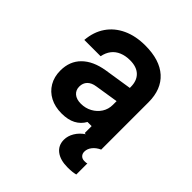

<svg xmlns="http://www.w3.org/2000/svg" viewBox="-225 -780 1150 1150"><g transform="rotate(45 350.0 -205.0)"><path d="M469 -384V-272L311 -247Q276 -242 257.5 -223Q239 -204 239 -174Q239 -144 260 -126Q281 -108 318 -108Q357 -108 389 -125.5Q421 -143 440 -172.5Q459 -202 459 -239V-390Q459 -443 429 -472Q399 -501 343 -501Q305 -501 275 -488.5Q245 -476 226.5 -452Q208 -428 201 -393H63Q69 -466 105 -518.5Q141 -571 202.5 -599.5Q264 -628 345 -628Q468 -628 533.5 -569Q599 -510 599 -401V0H459V-59H424Q404 -23 368 -4Q332 15 278 15Q222 15 180 -7Q138 -29 114.5 -69Q91 -109 91 -162Q91 -241 141 -290.5Q191 -340 283 -355ZM532 218Q470 218 434.5 191Q399 164 399 116Q399 84 417.5 53Q436 22 469 0L532 -3L599 0Q570 13 553 34.5Q536 56 536 80Q536 98 547 109Q558 120 576 120Q584 120 589.5 119.5Q595 119 599 117V211Q588 214 572 216Q556 218 532 218Z"/></g></svg>

Font: Martian Mono SemiExpanded SemiBold
Style: Regular
Weight: 600
Monospace: yes
Version: Version 0.930